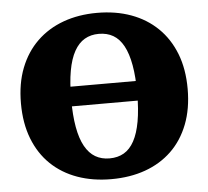

<svg xmlns="http://www.w3.org/2000/svg" viewBox="-53 -784 930 857"><g transform="rotate(-5 412.5 -355.5)"><path d="M173 -410H635V-322H173ZM412 17Q329 17 260.5 -7.5Q192 -32 142.5 -79.5Q93 -127 66 -196.5Q39 -266 39 -355Q39 -444 66 -513Q93 -582 142.5 -630Q192 -678 260.5 -703Q329 -728 412 -728Q496 -728 564.5 -703Q633 -678 682.5 -630Q732 -582 759 -513Q786 -444 786 -355Q786 -266 759 -196.5Q732 -127 682.5 -79.5Q633 -32 564.5 -7.5Q496 17 412 17ZM412 -76Q449 -76 476.5 -92Q504 -108 522.5 -142Q541 -176 550.5 -229Q560 -282 560 -355Q560 -428 550.5 -481Q541 -534 522.5 -568Q504 -602 476.5 -618Q449 -634 412 -634Q376 -634 348.5 -618Q321 -602 302 -568Q283 -534 273.5 -481Q264 -428 264 -355Q264 -282 273.5 -229Q283 -176 302 -142Q321 -108 348.5 -92Q376 -76 412 -76Z"/></g></svg>

Font: Roboto Serif ExtraBold
Style: Regular
Weight: 800
Designer: Greg Gazdowicz
Foundry: Commercial Type
Version: Version 1.008